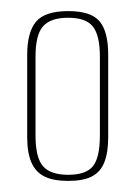

<svg xmlns="http://www.w3.org/2000/svg" viewBox="-20 -593 244 346"><path d="M103 -267Q76 -267 60 -275Q44 -283 36.5 -300.5Q29 -318 29 -346V-494Q29 -535 45 -554Q61 -573 103 -573Q144 -573 159.5 -554.5Q175 -536 175 -494V-346Q175 -318 168 -300.5Q161 -283 145.5 -275Q130 -267 103 -267ZM103 -278Q135 -278 147.5 -293.5Q160 -309 160 -349V-491Q160 -529 147.5 -545Q135 -561 103 -561Q71 -561 57.5 -545.5Q44 -530 44 -491V-349Q44 -309 57.5 -293.5Q71 -278 103 -278Z"/></svg>

Font: Alumni Sans Thin Thin
Style: Regular
Weight: 250
Version: Version 1.018